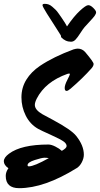

<svg xmlns="http://www.w3.org/2000/svg" viewBox="-45 -962 522 1003"><path d="M400 -690Q444 -638 444 -628Q444 -618 434 -606Q387 -553 324 -499Q310 -487 303 -487Q293 -487 293 -502.5Q293 -518 306.5 -544Q320 -570 320 -574Q320 -578 316.5 -578Q313 -578 307 -576Q192 -535 147 -447Q137 -427 137 -414Q137 -388 177 -365Q183 -361 231 -336Q328 -284 353 -252Q393 -202 393 -154Q393 -135 382.5 -114.5Q372 -94 356 -84Q187 21 55 21Q-15 21 -15 -43Q-15 -64 -1 -83Q-25 -100 -25 -119.5Q-25 -139 2 -159Q66 -207 208 -207Q223 -207 244 -196.5Q265 -186 278 -174Q303 -188 303 -199Q303 -210 290 -221Q271 -235 219.5 -258Q168 -281 154 -289Q112 -313 89.5 -358Q67 -403 67 -453.5Q67 -504 92.5 -545.5Q118 -587 164 -618Q234 -665 339 -704Q353 -708 361 -708Q384 -708 400 -690ZM210 -136Q200 -138 187 -138Q174 -138 136.5 -126Q99 -114 99 -99Q99 -93 106 -93Q133 -93 210 -136ZM326 -744Q296 -744 274 -768Q274 -774 272.5 -777.5Q271 -781 246.5 -818.5Q222 -856 199.5 -892Q177 -928 177 -935Q177 -942 188.5 -942Q200 -942 209.5 -938.5Q219 -935 228.5 -926.5Q238 -918 245 -911.5Q252 -905 262 -890.5Q272 -876 277 -869Q297 -840 305 -824Q341 -877 372.5 -906Q404 -935 416 -935Q428 -935 442.5 -920.5Q457 -906 457 -898Q457 -890 449.5 -879.5Q442 -869 424 -850Q406 -831 397 -820.5Q388 -810 374 -788Q360 -766 349.5 -755Q339 -744 326 -744Z"/></svg>

Font: Devonshire
Style: Regular
Weight: 400
Designer: Astigmatic (AOETI)
Foundry: Astigmatic (AOETI)
Version: Version 1.001